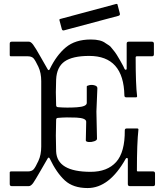

<svg xmlns="http://www.w3.org/2000/svg" viewBox="-20 -952 828 982"><path d="M616.2 -463.9Q612.3 -666 436.5 -666Q351.1 -666 310.5 -637.7Q270 -609.4 267.1 -544.9Q264.2 -480.5 267.1 -414.1Q267.1 -404.3 276.9 -403.8Q322.3 -399.9 373 -403.3Q423.8 -406.7 423.8 -425.8V-509.8Q423.8 -513.7 437.5 -516.6Q451.2 -519.5 464.8 -515.1Q478.5 -511.2 478 -500L473.1 -381.8L476.1 -242.2Q476.1 -234.4 461.9 -229.5Q448.2 -224.6 433.6 -225.6Q418.9 -227.1 418.9 -233.9L420.9 -329.1Q420.9 -348.1 370.6 -350.6Q320.3 -353 276.9 -349.1Q267.1 -349.1 267.1 -338.9Q264.2 -257.8 267.1 -178.2Q271 -73.2 443.8 -73.2Q528.8 -73.2 574.2 -123.5Q619.1 -173.8 618.2 -285.2Q618.2 -294.9 627.9 -294.9H682.1Q688 -294.9 688 -289.1Q680.2 -220.2 680.2 -80.1Q680.2 -75.2 685.1 -75.2H763.2Q772.9 -75.2 772.9 -64.9V-9.8Q772.9 0 763.2 0H644Q634.3 0 633.8 -9.8V-139.2Q633.8 -143.1 629.9 -144Q626 -145 623 -140.1Q539.1 9.8 428.2 9.8Q354 9.8 311.5 -29.3Q269 -68.4 233.9 -142.1Q229 -149.9 224.1 -142.1Q212.9 -123 186.5 -77.1Q160.2 -31.2 149.4 -15.6Q137.7 0 127 0H40Q30.3 0 29.8 -9.8V-69.8Q29.8 -74.7 35.2 -75.2H122.1Q142.1 -75.2 151.9 -85.9Q161.6 -96.7 176.3 -128.9Q190.9 -160.2 190.9 -202.1V-537.1Q190.9 -579.1 176.3 -610.4Q161.6 -641.6 151.9 -653.3Q142.1 -664.1 122.1 -664.1H35.2Q30.3 -664.1 29.8 -668.9V-729Q29.8 -738.8 40 -738.8H127Q137.7 -739.3 149.4 -723.6Q161.1 -708 187 -662.1Q212.9 -616.2 224.1 -597.2Q229 -589.4 233.9 -597.2Q268.1 -668.9 316.4 -709.5Q364.7 -750 444.8 -750Q495.6 -750 519.5 -731.4Q531.2 -723.1 537.6 -719.7Q543.9 -716.3 553.7 -703.1Q563.5 -689.9 567.4 -686Q573.7 -678.7 594.2 -643.1Q614.3 -607.9 617.2 -599.1Q620.1 -594.2 624 -595.2Q627.9 -596.2 627.9 -600.1V-729Q627.9 -738.8 638.2 -738.8H756.8Q766.6 -738.8 767.1 -729V-673.8Q767.1 -664.1 756.8 -664.1H679.2Q674.3 -664.1 673.8 -659.2Q673.8 -519 681.2 -460Q681.2 -454.1 674.8 -454.1H626Q616.2 -454.1 616.2 -463.9ZM288.1 -855 575.2 -932.1Q581.1 -932.1 581.1 -928.2L592.8 -883.8Q595.7 -874 585.9 -871.1L308.1 -796.9Q298.3 -793.9 295.9 -804.2L284.2 -848.1Q282.2 -853 288.1 -855Z"/></svg>

Font: BrevierViennese-Regular
Style: Regular
Weight: 400
Designer: Johannes Lang & Ellmer Stefan
Foundry: Johannes Lang & Ellmer Stefan
Version: Version 1.001;PS 001.001;hotconv 1.0.70;makeotf.lib2.5.58329